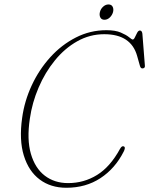

<svg xmlns="http://www.w3.org/2000/svg" viewBox="-20 -852 687 884"><path d="M551 -177.5Q555.5 -175 554.5 -168.2Q553.5 -161.5 549.5 -154Q510 -76 442.5 -31.8Q375 12.5 285.5 12.5Q213.5 12.5 162.8 -25.5Q112 -63.5 89.8 -135.5Q67.5 -207.5 82 -309.5Q92.5 -386.5 126 -458.8Q159.5 -531 211.2 -588.2Q263 -645.5 329 -679.2Q395 -713 470 -713Q511 -713 536 -702.2Q561 -691.5 574 -680.8Q587 -670 591 -670Q596.5 -670 601.2 -680.5Q606 -691 611.5 -701.2Q617 -711.5 624 -711.5Q633.5 -711.5 635.5 -697L647 -551Q649 -537.5 636 -537Q628 -536.5 624.5 -548L611.5 -594Q583.5 -694.5 460 -694.5Q393.5 -694.5 335.8 -662Q278 -629.5 232.8 -574Q187.5 -518.5 157.8 -449Q128 -379.5 117.5 -306Q103 -210 122.2 -143.8Q141.5 -77.5 186.2 -43.2Q231 -9 293.5 -9Q366.5 -9 427 -46.5Q487.5 -84 532.5 -166.5Q541.5 -183 551 -177.5ZM461 -761Q447.5 -761 442 -771.5Q436.5 -782 440 -796.5Q443.5 -811 454.8 -821.2Q466 -831.5 479.5 -831.5Q493 -831.5 498.5 -821.2Q504 -811 500.5 -796.5Q496.5 -782 485.5 -771.5Q474.5 -761 461 -761Z"/></svg>

Font: Fraunces 72pt S050 Thin
Style: Italic
Weight: 100
Italic angle: -16°
Version: Version 1.000; ttfautohint (v1.8.3)